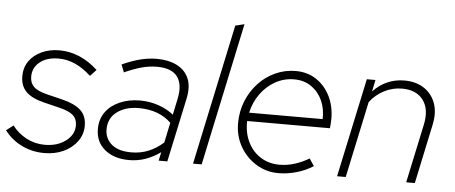

<svg xmlns="http://www.w3.org/2000/svg" viewBox="-60 -825 2256 952"><g transform="rotate(5 1068.0 -349.5)"><path d="M187 12Q127 12 75.5 -13Q24 -38 -11 -84L24 -111Q53 -73 95 -51Q137 -29 186 -29Q249 -29 290.5 -60.5Q332 -92 332 -138Q332 -170 311.5 -188.5Q291 -207 241 -219L167 -237Q104 -252 75 -281Q46 -310 46 -358Q46 -401 68 -433Q90 -465 129.5 -483.5Q169 -502 219 -502Q270 -502 318.5 -481.5Q367 -461 410 -421L380 -389Q342 -424 302 -442.5Q262 -461 218 -461Q160 -461 125 -433Q90 -405 90 -360Q90 -329 109 -310Q128 -291 177 -279L251 -261Q316 -245 346 -217Q376 -189 376 -140Q376 -97 351 -62.5Q326 -28 283.5 -8Q241 12 187 12Z M609 10Q534 10 488 -28Q442 -66 442 -130Q442 -179 467.5 -214.5Q493 -250 538 -269.5Q583 -289 639 -289Q686 -289 730 -274Q774 -259 806 -233L823 -314Q838 -385 809.5 -424Q781 -463 707 -463Q669 -463 631 -452.5Q593 -442 546 -421L531 -459Q582 -482 623 -492Q664 -502 703 -502Q761 -502 802.5 -481.5Q844 -461 862 -420.5Q880 -380 867 -318L799 0H756L765 -43Q731 -18 692 -4Q653 10 609 10ZM617 -29Q663 -29 702 -45Q741 -61 776 -92L797 -192Q736 -251 635 -251Q570 -251 527.5 -219.5Q485 -188 485 -132Q485 -87 518.5 -58Q552 -29 617 -29Z M927 0 1076 -700 1121 -711 970 0Z M1352 10Q1292 10 1242 -20.5Q1192 -51 1162 -103Q1132 -155 1132 -219Q1132 -278 1152.5 -329Q1173 -380 1209 -419Q1245 -458 1293 -480Q1341 -502 1395 -502Q1453 -502 1497 -473Q1541 -444 1566 -394Q1591 -344 1591 -280Q1591 -275 1590 -257.5Q1589 -240 1588 -234H1176Q1174 -176 1196.5 -130Q1219 -84 1260 -58Q1301 -32 1354 -32Q1393 -32 1430.5 -44Q1468 -56 1501 -76L1525 -40Q1488 -16 1442.5 -3Q1397 10 1352 10ZM1182 -276H1548Q1550 -326 1531.5 -367.5Q1513 -409 1477 -434.5Q1441 -460 1391 -460Q1340 -460 1297 -436Q1254 -412 1224 -370.5Q1194 -329 1182 -276Z M1644 0 1749 -492H1792L1780 -434Q1845 -502 1936 -502Q1992 -502 2032 -476.5Q2072 -451 2089.5 -405Q2107 -359 2094 -297L2031 0H1988L2050 -291Q2067 -369 2033 -415Q1999 -461 1928 -461Q1881 -461 1839 -439.5Q1797 -418 1768 -380L1687 0Z"/></g></svg>

Font: Red Hat Display
Style: Italic
Weight: 300
Italic angle: -12°
Designer: Pentagram, MCKL
Foundry: Pentagram, MCKL
Version: Version 1.023